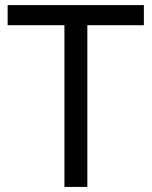

<svg xmlns="http://www.w3.org/2000/svg" viewBox="-20 -734 596 754"><path d="M323 0H233V-635H10V-714H545V-635H323Z"/></svg>

Font: Noto Sans Tai Viet
Style: Regular
Weight: 400
Designer: Monotype Design Team
Foundry: Monotype Imaging Inc.
Version: Version 2.003; ttfautohint (v1.8.4.7-5d5b)